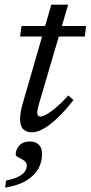

<svg xmlns="http://www.w3.org/2000/svg" viewBox="-20 -568 396 838"><path d="M67.5 -408.5 74 -454.5H355.5L350 -408.5ZM152 -121Q149 -111 147 -102.8Q145 -94.5 143.8 -88Q142.5 -81.5 142.5 -77Q142.5 -67.5 146 -63.5Q149.5 -59.5 156 -59.5Q167 -59.5 185.2 -70Q203.5 -80.5 227.2 -100.8Q251 -121 278.5 -151.5L300.5 -131Q274.5 -97.5 249.5 -71.5Q224.5 -45.5 201.5 -27.5Q178.5 -9.5 157.8 0Q137 9.5 118.5 9.5Q95.5 9.5 81.5 -4.2Q67.5 -18 67.5 -49.5Q67.5 -63 71 -82Q74.5 -101 82.5 -128L204 -547.5H277.5ZM48.5 105.5Q48.5 86.5 63.5 68Q78.5 49.5 112.5 49.5Q134.5 49.5 149 63Q163.5 76.5 163.5 105.5Q163.5 138 147.8 167.5Q132 197 96.8 219Q61.5 241 2.5 251L6.5 220Q43 212.5 62.5 202Q82 191.5 89.5 179.2Q97 167 97 154.5Q97 141 84.8 132.8Q72.5 124.5 60.5 118.8Q48.5 113 48.5 105.5Z"/></svg>

Font: Newsreader
Style: Italic
Weight: 400
Italic angle: -17°
Designer: Hugues Gentile
Foundry: Production Type
Version: Version 1.003